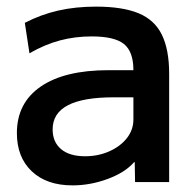

<svg xmlns="http://www.w3.org/2000/svg" viewBox="-20 -550 593 580"><path d="M199 10Q121 10 76 -32.5Q31 -75 31 -148Q31 -239 103 -288.5Q175 -338 308 -338H383Q383 -394 354.5 -417Q326 -440 257 -440Q207 -440 161.5 -428Q116 -416 69 -389L55 -481Q103 -506 155.5 -518Q208 -530 270 -530Q350 -530 398.5 -510Q447 -490 469 -445Q491 -400 491 -327V0H388L387 -60H385Q358 -29 305.5 -9.5Q253 10 199 10ZM237 -78Q277 -78 310.5 -93Q344 -108 363.5 -133Q383 -158 383 -189V-256H323Q231 -256 185 -232Q139 -208 139 -159Q139 -121 164.5 -99.5Q190 -78 237 -78Z"/></svg>

Font: M PLUS 2 Medium
Style: Regular
Weight: 500
Designer: Coji Morishita
Foundry: UNDERFOREST DESIGN
Version: Version 1.001